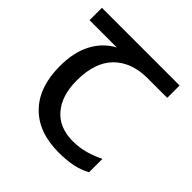

<svg xmlns="http://www.w3.org/2000/svg" viewBox="-150 -658 790 790"><g transform="rotate(45 245.0 -263.5)"><path d="M301 10Q183 10 118 -57Q53 -124 53 -245Q53 -325 82 -380.5Q111 -436 165 -465H6V-537H458V-465H345Q251 -465 197.5 -411.5Q144 -358 144 -252Q144 -165 187 -114.5Q230 -64 310 -64Q347 -64 381 -73.5Q415 -83 447 -99V-21Q418 -5 383 2.5Q348 10 301 10Z"/></g></svg>

Font: hexgurmukhi15
Style: Book
Weight: 400
Designer: Jelle Bosma - Monotype Design Team
Foundry: Monotype Imaging Inc.
Version: Version 2.003